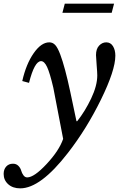

<svg xmlns="http://www.w3.org/2000/svg" viewBox="-131 -772 666 1052"><path d="M215 -11Q193 53 124.5 126.5Q56 200 18 200Q6 200 -2.5 188.5Q-11 177 -15 162.5Q-19 148 -30.5 136.5Q-42 125 -60 125Q-83 125 -97 140.5Q-111 156 -111 181Q-111 215 -86 237.5Q-61 260 -20 260Q91 260 241 66Q343 -65 422 -226Q501 -387 501 -467Q501 -498 488 -519Q475 -540 451 -540Q429 -540 412 -522Q395 -504 395 -470Q395 -459 398.5 -416Q402 -373 402 -359Q402 -303 368.5 -232.5Q335 -162 292 -108H288L254 -269Q225 -405 199 -474Q185 -511 171.5 -525.5Q158 -540 139 -540Q95 -540 53.5 -480.5Q12 -421 -9 -328L28 -318Q58 -437 94 -437Q112 -437 127 -405Q142 -373 161 -292ZM481 -702H211L224 -752H494Z"/></svg>

Font: Libre Baskerville
Style: Italic
Weight: 400
Italic angle: -15°
Designer: Pablo Impallari, Rodrigo Fuenzalida
Foundry: Pablo Impallari, Rodrigo Fuenzalida
Version: Version 1.051;Glyphs 3.2.3 (3260)